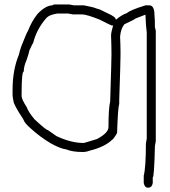

<svg xmlns="http://www.w3.org/2000/svg" viewBox="-20 -702 772 872"><path d="M228.5 -681.6H294.9Q314 -677.7 316.4 -677.7H361.3Q404.3 -669.9 421.9 -662.1Q429.7 -662.1 466.8 -642.6Q505.9 -625.5 505.9 -613.3H507.8Q533.7 -635.3 556.6 -642.6Q570.8 -656.2 640.6 -677.7H658.2Q681.6 -677.7 681.6 -632.8Q683.6 -618.2 683.6 -578.1Q687.5 -565.4 687.5 -560.5V-60.5Q683.6 -41.5 683.6 -39.1Q680.2 103.5 673.8 103.5V128.9Q670.4 150.4 652.3 150.4Q636.7 150.4 632.8 128.9V95.7Q642.6 58.1 642.6 -50.8Q646.5 -69.8 646.5 -72.3V-554.7Q642.6 -580.6 640.6 -634.8H638.7L593.8 -617.2Q593.8 -614.3 544.9 -591.8Q528.3 -571.8 525.4 -535.2Q527.3 -496.1 527.3 -466.8V-449.2Q527.3 -415 521.5 -250V-230.5Q515.6 -214.4 511.7 -97.7Q495.1 -69.3 488.3 -66.4Q454.6 -34.2 386.7 -17.6Q372.1 -11.7 355.5 -11.7Q308.6 -11.7 281.2 -23.4Q254.9 -26.4 210.9 -50.8Q162.6 -79.6 121.1 -117.2Q90.8 -143.1 85.9 -160.2Q41 -228 41 -244.1Q37.1 -261.7 37.1 -269.5V-294.9Q37.1 -384.8 66.4 -455.1Q66.4 -460.4 76.2 -490.2Q101.6 -555.2 107.4 -562.5Q123 -604 150.4 -638.7Q187.5 -677.7 218.8 -677.7Q218.8 -681.2 228.5 -681.6ZM78.1 -275.4V-265.6Q78.1 -251.5 101.6 -214.8Q108.4 -194.3 136.7 -160.2Q189 -111.3 197.3 -111.3L236.3 -84Q302.7 -52.7 359.4 -52.7H361.3Q418.5 -70.3 419.9 -70.3Q472.7 -98.1 472.7 -125Q472.7 -210 480.5 -242.2V-246.1Q486.3 -427.7 486.3 -455.1Q486.3 -489.7 484.4 -541Q484.4 -554.2 494.1 -587.9L490.2 -585.9H488.3Q485.4 -585.9 431.6 -613.3Q373 -636.7 351.6 -636.7H310.5Q308.1 -636.7 289.1 -640.6H240.2Q204.1 -634.8 191.4 -621.1Q146.5 -570.3 130.9 -507.8Q128.4 -505.4 113.3 -472.7Q113.3 -466.8 101.6 -431.6Q87.9 -401.4 87.9 -377Q78.1 -377 78.1 -275.4Z"/></svg>

Font: CEF Fonts CJK
Style: Regular
Weight: 400
Designer: PartyBoss (派对大魔王)
Version: Release 2.25